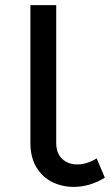

<svg xmlns="http://www.w3.org/2000/svg" viewBox="-20 -720 428 748"><path d="M98.4 -163.4V-700H199V-163.9Q199 -122.7 222.2 -101.1Q245.4 -79.4 280.1 -79.4Q318.3 -79.4 356.7 -102.9L388.4 -27.9Q361.4 -10.7 330.1 -1.3Q298.9 8.1 267.4 8.1Q222.3 8.1 183.9 -10.6Q145.4 -29.3 121.9 -68.1Q98.4 -106.9 98.4 -163.4Z"/></svg>

Font: iiserrat Thin
Style: Regular
Weight: 100
Designer: Akira Ohta
Foundry: Akira Ohta
Version: Version 1.200;Glyphs 3.3.1 (3343)